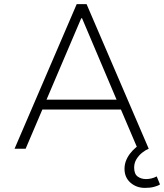

<svg xmlns="http://www.w3.org/2000/svg" viewBox="-20 -725 800 936"><path d="M51 0 354 -705H402L705 0H651L564 -204L597 -191H161L192 -204L105 0ZM376 -636 202 -228 178 -239H580L553 -228L380 -636ZM687 191Q645 191 616 165.5Q587 140 587 98Q587 60 613 25Q639 -10 682 -32L705 0Q690 6 673.5 19Q657 32 645.5 50.5Q634 69 634 92Q634 123 651 135.5Q668 148 692 148Q704 148 717.5 145Q731 142 744 135L760 174Q750 181 731 186Q712 191 687 191Z"/></svg>

Font: Nunito Sans 7pt ExtraLight
Style: Regular
Weight: 250
Designer: Vernon Adams
Foundry: Vernon Adams
Version: Version 3.101;gftools[0.9.27]